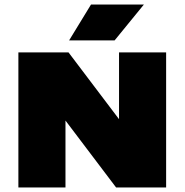

<svg xmlns="http://www.w3.org/2000/svg" viewBox="-20 -826 813 846"><path d="M61 0V-595H282L533.5 -262.5H504.5V-595H712V0H491.5L240 -332.5H268.5V0ZM284.5 -648 381 -806H614L485 -648Z"/></svg>

Font: Encode Sans SC SemiExpanded Black
Style: Regular
Weight: 900
Width: 6
Designer: Multiple Designers
Foundry: Impallari Type
Version: Version 3.002